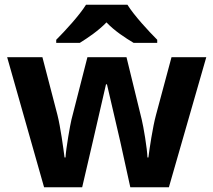

<svg xmlns="http://www.w3.org/2000/svg" viewBox="-20 -786 896 806"><path d="M515 -766H341C313 -721 253 -656 216 -619V-606H315C350 -628 392 -656 427 -692C461 -656 506 -627 541 -606H640V-619C604 -655 543 -721 515 -766ZM485 -191 527 0H689L846 -546H700L635 -304C621 -253 607 -158 603 -125H599C598 -162 582 -256 575 -284L511 -546H347L280 -284C275 -264 257 -163 255 -125H251C246 -163 234 -253 221 -304L158 -546H10L165 0H325L369 -189C380 -236 416 -392 425 -432H429C438 -392 475 -236 485 -191Z"/></svg>

Font: Noto Sans Malayalam
Style: Bold
Weight: 700
Designer: Jelle Bosma - Monotype Design Team
Foundry: Monotype Imaging Inc.
Version: Version 2.104